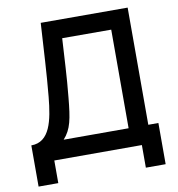

<svg xmlns="http://www.w3.org/2000/svg" viewBox="-90 -802 929 1003"><g transform="rotate(-10 374.0 -300.0)"><path d="M33.5 -98.5V120H138V0H602.5V120H707.5V-98.5H654V-720L193 -720.5C183.5 -568.5 178.5 -458.5 166.5 -332C154.5 -208 132.5 -98.5 33.5 -98.5ZM205 -98.5C248.5 -146.5 257.5 -200 268 -310C279.5 -425.5 282.5 -511.5 289.5 -622L549.5 -621.5V-98.5Z"/></g></svg>

Font: Eudonet SemiBold
Style: Regular
Weight: 600
Designer: Mikhail Sharanda
Foundry: Mikhail Sharanda
Version: Version 4.503;Glyphs 3.1.2 (3151)